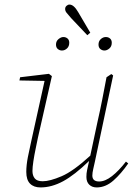

<svg xmlns="http://www.w3.org/2000/svg" viewBox="-20 -807 583 840"><path d="M157 13Q128 13 111.5 -3.5Q95 -20 95 -55Q95 -84 102 -120Q109 -156 116 -186L175 -453L65 -455L68 -469L194 -484L207 -474L146 -205Q142 -185 136 -156.5Q130 -128 126 -101.5Q122 -75 122 -59Q122 -39 132 -26.5Q142 -14 167 -14Q198 -14 249.5 -36Q301 -58 375 -126L407 -276Q418 -324 427.5 -372.5Q437 -421 446 -469L467 -483L475 -477L395 -99Q392 -85 388 -68Q384 -51 384 -39Q384 -13 414 -13Q440 -13 470 -36.5Q500 -60 531 -100L541 -92Q510 -47 476 -17Q442 13 403 13Q383 13 370.5 1Q358 -11 358 -33Q358 -49 361 -62.5Q364 -76 369 -99L370 -103Q306 -41 256 -14Q206 13 157 13ZM251 -586Q241 -586 233 -592.5Q225 -599 225 -612Q225 -627 236 -636Q247 -645 257 -645Q268 -645 275.5 -638.5Q283 -632 283 -620Q283 -604 273 -595Q263 -586 251 -586ZM362 -653 291 -728Q277 -744 271 -751.5Q265 -759 265 -768Q265 -776 271 -781.5Q277 -787 284 -787Q303 -787 322 -754L375 -664ZM437 -586Q427 -586 419 -592.5Q411 -599 411 -612Q411 -627 421 -636Q431 -645 443 -645Q454 -645 461.5 -638.5Q469 -632 469 -620Q469 -604 458.5 -595Q448 -586 437 -586Z"/></svg>

Font: Source Serif Pro ExtraLight
Style: Italic
Weight: 200
Italic angle: -12°
Designer: Frank Grießhammer
Foundry: Adobe Systems Incorporated
Version: Version 3.001;hotconv 1.0.111;makeotfexe 2.5.65597